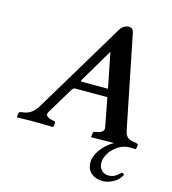

<svg xmlns="http://www.w3.org/2000/svg" viewBox="-127 -760 972 1088"><g transform="rotate(15 359.5 -216.5)"><path d="M575.2 225.1Q533.7 225.1 507.8 202.4Q481.9 179.7 481.9 140.1Q481.9 103.5 510 64.5Q538.1 25.4 583 0L450.2 2L448.2 0L451.2 -22.9Q452.6 -30.8 458 -32.2L469.2 -34.2Q490.2 -37.6 502.4 -46.6Q514.6 -55.7 511.2 -73.2L479 -241.2H290Q279.3 -241.2 271 -227.1L178.2 -73.2Q168.9 -57.6 180.2 -47.6Q191.4 -37.6 211.9 -34.2L223.1 -32.2Q230 -30.3 230 -22.9L227.1 0L225.1 2Q137.2 0 101.1 0L15.1 2L13.2 0L15.1 -22.9Q16.1 -28.8 24.9 -32.2L39.1 -34.2Q71.3 -38.6 90.3 -54.4Q109.4 -70.3 124 -94.2L443.8 -627Q453.6 -643.1 467 -650.6Q480.5 -658.2 491.2 -658.2Q507.8 -658.2 514.9 -650.9Q522 -643.6 524.9 -627L632.8 -90.8Q635.7 -77.1 638.2 -70.6Q640.6 -64 646.5 -55.2Q652.3 -46.4 663.6 -41.5Q674.8 -36.6 691.9 -34.2L706.1 -32.2Q715.8 -28.3 715.8 -22.9L711.9 0L710 2Q695.8 1 676.8 1Q639.2 1 607.2 22.2Q575.2 43.5 558.6 72Q542 100.6 542 127Q542 151.9 557.9 168.9Q573.7 186 600.1 186Q620.6 186 636.7 176.8Q652.8 167.5 669.9 149.9L685.1 158.2Q668.5 190.9 637 208Q605.5 225.1 575.2 225.1ZM315.9 -288.1H470.2L429.2 -494.1L314 -299.8Q307.1 -288.1 315.9 -288.1Z"/></g></svg>

Font: Linux Libertine
Style: Bold Italic
Weight: 700
Italic angle: -11.5°
Designer: Philipp H. Poll
Foundry: Philipp H. Poll
Version: Version 4.0.5